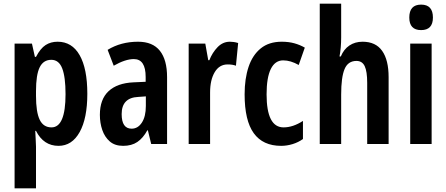

<svg xmlns="http://www.w3.org/2000/svg" viewBox="-20 -780 2418 1040"><path d="M292 -554Q370 -554 411.5 -481Q453 -408 453 -272Q453 -139 411.5 -64.5Q370 10 297 10Q216 10 175 -71H171Q172 -43 173.5 -21.5Q175 0 175 15V240H59V-544H153L169 -472H175Q199 -518 227 -536Q255 -554 292 -554ZM258 -456Q215 -456 195 -415.5Q175 -375 175 -286V-261Q175 -173 195 -131.5Q215 -90 259 -90Q335 -90 335 -270Q335 -363 317 -409.5Q299 -456 258 -456Z M728 -554Q807 -554 846 -505Q885 -456 885 -362V0H799L781 -74H778Q755 -32 724 -11Q693 10 647 10Q602 10 574.5 -14Q547 -38 534 -76Q521 -114 521 -158Q521 -242 568 -286Q615 -330 703 -334L769 -337V-363Q769 -460 705 -460Q659 -460 596 -424L563 -510Q635 -554 728 -554ZM729 -255Q639 -251 639 -162Q639 -83 693 -83Q727 -83 748.5 -116Q770 -149 770 -206V-258Z M1225 -554Q1235 -554 1246 -552.5Q1257 -551 1270 -547L1258 -424Q1240 -431 1213 -431Q1168 -431 1143 -389Q1118 -347 1118 -279V0H1002V-544H1092L1108 -454H1114Q1130 -495 1158.5 -524.5Q1187 -554 1225 -554Z M1503 10Q1404 10 1354.5 -58.5Q1305 -127 1305 -269Q1305 -354 1326.5 -418Q1348 -482 1392.5 -518Q1437 -554 1506 -554Q1544 -554 1574.5 -545.5Q1605 -537 1631 -522L1598 -428Q1554 -453 1514 -453Q1470 -453 1447 -406.5Q1424 -360 1424 -269Q1424 -90 1516 -90Q1567 -90 1621 -125V-27Q1596 -9 1565 0.5Q1534 10 1503 10Z M1828 -578Q1828 -521 1819 -474H1826Q1842 -513 1872.5 -533.5Q1903 -554 1944 -554Q2015 -554 2050 -504.5Q2085 -455 2085 -362V0H1969V-331Q1969 -393 1955.5 -421.5Q1942 -450 1911 -450Q1865 -450 1846.5 -406Q1828 -362 1828 -268V0H1712V-760H1828Z M2261 -755Q2325 -755 2325 -685Q2325 -617 2261 -617Q2197 -617 2197 -685Q2197 -755 2261 -755ZM2318 -544V0H2202V-544Z"/></svg>

Font: Noto Sans Bengali ExtraCondensed SemiBold
Style: Regular
Weight: 600
Width: 2
Designer: Joana Ranito - Universal Thirst; Jelle Bosma - Monotype Design Team
Foundry: Universal Thirst ehf.
Version: Version 3.000; ttfautohint (v1.8.4.7-5d5b)